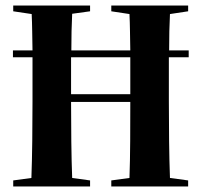

<svg xmlns="http://www.w3.org/2000/svg" viewBox="-20 -677 732 697"><path d="M238 -354C238 -390 238 -430 238 -469H453C453 -430 453 -390 453 -354V-335H238ZM384 -636 450 -626C452 -588 452 -542 453 -494H239C239 -542 240 -588 242 -627L307 -636V-657H28V-636L95 -626C97 -588 97 -541 98 -494H27V-469H98C98 -430 98 -390 98 -354V-310C98 -219 97 -110 94 -31L28 -22V0H307V-22L242 -31C239 -108 238 -215 238 -307H453C453 -219 453 -110 450 -31L384 -22V0H663V-22L597 -31C594 -110 593 -219 593 -310V-354C593 -390 593 -430 593 -469H665V-494H594C594 -542 595 -588 597 -626L663 -636V-657H384Z"/></svg>

Font: Source Serif 4 Display
Style: Bold
Weight: 700
Designer: Frank Grießhammer
Foundry: Adobe Systems Incorporated
Version: Version 4.004;hotconv 1.0.117;makeotfexe 2.5.65602